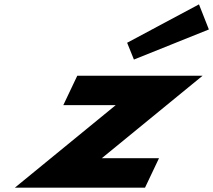

<svg xmlns="http://www.w3.org/2000/svg" viewBox="-20 -860 977 880"><path d="M562.7 -664 593.8 -587 937.3 -725 892 -840ZM908.6 -513H334.2L270.1 -378H510.2L48.3 0H644.7L708.8 -135H446.7Z"/></svg>

Font: Hussar
Style: BdSuprExtOblFive
Weight: 700
Foundry: Cannot Into Space Fonts
Version: Version 2.00